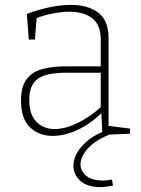

<svg xmlns="http://www.w3.org/2000/svg" viewBox="-20 -550 577 787"><path d="M425 -25 417 -35 513 -23V-2L400 3L395 -93L399 -90Q354 -44 300 -18.5Q246 7 196 7Q139 7 102.5 -28.5Q66 -64 66 -137Q66 -196 90 -226.5Q114 -257 155.5 -267.5Q197 -278 248 -278H400L393 -270V-387Q393 -448 358 -475Q323 -502 265 -502Q234 -502 197.5 -495Q161 -488 122 -473L131 -485L123 -388H98L90 -493Q139 -511 184.5 -520.5Q230 -530 270 -530Q341 -530 383 -498Q425 -466 425 -393ZM100 -141Q100 -80 129.5 -50.5Q159 -21 204 -21Q247 -21 298.5 -46Q350 -71 398 -115L393 -102V-259L400 -252H252Q170 -252 135 -227Q100 -202 100 -141ZM392 217Q338 217 309.5 191.5Q281 166 281 129Q281 102 297 74.5Q313 47 345 22Q377 -3 425 -19L433 0Q371 24 340.5 58Q310 92 310 124Q310 151 333.5 170.5Q357 190 401 190Q410 190 419.5 189Q429 188 439 186L443 211Q429 213 416.5 215Q404 217 392 217Z"/></svg>

Font: Bitter Thin ExtraLight
Style: Regular
Weight: 250
Version: Version 2.002